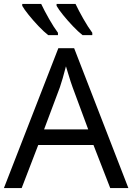

<svg xmlns="http://www.w3.org/2000/svg" viewBox="-20 -964 679 984"><path d="M545 0 459 -221H176L91 0H0L279 -717H360L638 0ZM432 -301 352 -517Q349 -525 342 -546Q335 -567 328.5 -589.5Q322 -612 318 -624Q310 -593 301.5 -563.5Q293 -534 287 -517L206 -301ZM367 -944Q383 -910 407.5 -867Q432 -824 453 -796V-784H403Q380 -802 353 -830.5Q326 -859 303 -887.5Q280 -916 270 -934V-944ZM191 -944Q207 -910 231.5 -867Q256 -824 277 -796V-784H227Q204 -802 177 -830.5Q150 -859 127 -887.5Q104 -916 94 -934V-944Z"/></svg>

Font: Noto Sans
Style: Regular
Weight: 400
Designer: Monotype Design Team
Foundry: Monotype Imaging Inc.
Version: Version 1.902